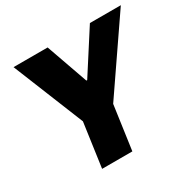

<svg xmlns="http://www.w3.org/2000/svg" viewBox="-152 -840 997 995"><g transform="rotate(-30 346.0 -343.0)"><path d="M342 -437H347L507 -686H692L402 -263L365 0H184L221 -263L50 -686H254Z"/></g></svg>

Font: Chivo ExtraBold Italic
Style: Regular
Weight: 800
Italic angle: -8.05°
Designer: Hector Gatti
Foundry: Omnibus-Type
Version: Version 1.007